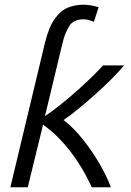

<svg xmlns="http://www.w3.org/2000/svg" viewBox="-20 -796 556 816"><path d="M24 0 171 -614Q188 -683 214 -718Q240 -753 271 -764.5Q302 -776 333 -776Q351 -776 368 -773Q385 -770 399 -765L379 -703Q368 -708 357 -711Q346 -714 335 -714Q292 -714 273.5 -684Q255 -654 245 -610L171 -302Q206 -326 242.5 -355.5Q279 -385 313 -415.5Q347 -446 374.5 -473Q402 -500 418 -518H507Q488 -494 455.5 -461.5Q423 -429 385 -395Q347 -361 311.5 -332Q276 -303 250 -286Q294 -252 333.5 -202Q373 -152 404 -98.5Q435 -45 451 0H370Q343 -59 310 -109Q277 -159 239.5 -199Q202 -239 163 -266L98 0Z"/></svg>

Font: Ubuntu Sans
Style: Italic
Weight: 400
Italic angle: -13.5°
Designer: Dalton Maag Ltd
Foundry: Dalton Maag Ltd
Version: Version 1.006